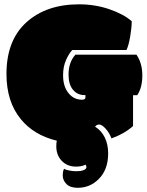

<svg xmlns="http://www.w3.org/2000/svg" viewBox="-20 -666 696 911"><path d="M337.9 -406.7Q305.2 -370.6 305.2 -312Q305.2 -265.1 326.4 -240Q347.7 -214.8 379.9 -214.8H385.3V-203.6Q385.3 -192.9 369.6 -192.9Q331.5 -192.9 307.1 -221.7Q279.3 -253.4 279.3 -309.1Q279.3 -349.6 293.2 -380.9Q307.1 -412.1 322.8 -428.7H580.1Q590.8 -451.2 597.9 -493.7Q605 -536.1 605 -565.4Q565.4 -599.6 498 -622.6Q430.7 -645.5 355 -645.5Q199.7 -645.5 105.2 -560.1Q10.7 -474.6 10.7 -314.9Q10.7 -182.6 79.6 -99.6Q141.6 -24.4 249.5 1.5Q247.1 11.7 247.1 28.3Q247.1 70.3 273.2 97.4Q299.3 124.5 340.8 124.5Q368.2 124.5 386.2 115.2Q390.1 122.1 390.1 126.5Q390.1 136.2 376.5 141.4Q362.8 146.5 343.8 146.5Q324.7 146.5 307.1 142.8Q289.6 139.2 284.2 134.8Q277.8 144.5 277.8 167.2Q277.8 189.9 295.7 207.5Q313.5 225.1 348.6 225.1Q406.7 225.1 447.8 184.1Q493.2 139.6 493.2 61.5Q493.2 19.5 477.3 -13.4Q461.4 -46.4 431.2 -64.9Q438.5 -75.2 450.7 -75.2Q462.9 -75.2 481 -55.7Q499 -36.1 508.8 -9.3Q568.8 -30.3 611.3 -67.9V-214.4H631.3Q655.3 -250.5 655.3 -308.3Q655.3 -366.2 627.4 -406.7Z"/></svg>

Font: Friends & Family
Style: Regular
Weight: 400
Designer: Sarang Kulkarni, Maithili Shingre, Noopur Datye
Foundry: Ek Type
Version: Version 1.000;hotconv 1.0.117;makeotfexe 2.5.65602